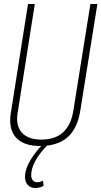

<svg xmlns="http://www.w3.org/2000/svg" viewBox="-20 -720 507 960"><path d="M180 10Q108 10 69.5 -23Q31 -56 31 -117Q31 -129 31.5 -135.5Q32 -142 34 -154L120 -700H154L68 -154Q58 -91 89.5 -56.5Q121 -22 187 -22Q324 -22 347 -168L432 -700H467L382 -170Q368 -78 318 -34Q268 10 180 10ZM198 -3 223 0Q181 41 158.5 81.5Q136 122 136 154Q136 172 144 181.5Q152 191 166 191Q179 191 195 184L198 209Q180 220 156 220Q134 220 119.5 205.5Q105 191 105 164Q105 94 198 -3Z"/></svg>

Font: Georama SemiCondensed ExtraLight
Style: Italic
Weight: 200
Width: 4
Italic angle: -9°
Designer: Jean-Baptiste Levee
Foundry: Production Type
Version: Version 1.000